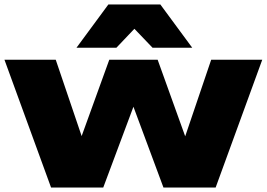

<svg xmlns="http://www.w3.org/2000/svg" viewBox="-21 -841 1196 861"><path d="M845 -131H776L926 -573H1155L946 0H712L540 -463H615L442 0H208L-1 -573H229L379 -131H309L469 -573H686ZM465 -821H698L841 -627H663L528 -768H635L501 -627H322Z"/></svg>

Font: Unbounded ExtraBold
Style: Regular
Weight: 800
Designer: Luke Prowse, Jean-Baptiste Morizot, Fátima Lázaro, Florian Runge
Foundry: NaN
Version: Version 1.701;gftools[0.9.28.dev5+ged2979d]